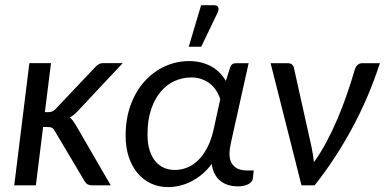

<svg xmlns="http://www.w3.org/2000/svg" viewBox="-20 -724 1504 750"><path d="M35.6 0ZM179.2 -477.5 155.3 -286.1H169.4Q177.7 -286.1 184.1 -288.6Q190.4 -291 198.2 -299.3L351.1 -460.9Q358.4 -468.8 365.7 -473.1Q373 -477.5 384.3 -477.5H459.5L283.2 -289.6Q275.9 -281.7 268.6 -275.6Q261.2 -269.5 252.9 -265.1Q259.8 -259.3 265.1 -252Q270.5 -244.6 275.9 -235.8L412.6 0H339.8Q329.6 0 322.8 -3.7Q315.9 -7.3 310.5 -16.1L194.3 -211.9Q189 -221.7 182.9 -224.9Q176.8 -228 163.6 -228H148.4L120.1 0H35.6L94.7 -477.5Z M470.7 0ZM908.2 3.9Q889.2 3.9 872.1 -1.2Q855 -6.3 841.6 -16.8Q828.1 -27.3 819.1 -43.9Q810.1 -60.5 807.1 -83.5Q789.1 -59.6 768.3 -42.5Q747.6 -25.4 725.3 -14.4Q703.1 -3.4 680.7 1.7Q658.2 6.8 636.2 6.8Q600.1 6.8 569.8 -7.3Q539.6 -21.5 517.6 -47.4Q495.6 -73.2 483.2 -110.4Q470.7 -147.5 470.7 -193.8Q470.7 -260.7 490.7 -314.7Q510.7 -368.7 544.9 -406.5Q579.1 -444.3 624 -464.8Q668.9 -485.4 718.8 -485.4Q745.1 -485.4 767.3 -479.5Q789.6 -473.6 807.4 -463.4Q825.2 -453.1 838.9 -439Q852.5 -424.8 862.3 -408.2L878.9 -460Q883.3 -477.1 901.9 -477.1H951.2L894.5 -222.2Q888.2 -192.9 882.3 -167.5Q876.5 -142.1 876.5 -122.6Q876.5 -105.5 881.6 -93.5Q886.7 -81.5 895.8 -73.5Q904.8 -65.4 917.2 -61.8Q929.7 -58.1 943.8 -58.1H971.2L967.3 -24.4Q965.8 -13.7 950.4 -4.9Q935.1 3.9 908.2 3.9ZM662.6 -60.1Q687 -60.1 710.2 -69.1Q733.4 -78.1 753.2 -97.2Q772.9 -116.2 788.6 -145.3Q804.2 -174.3 813.5 -213.9L840.3 -336.4Q835.4 -353 825.9 -368.4Q816.4 -383.8 802.2 -395.5Q788.1 -407.2 769.3 -414.3Q750.5 -421.4 726.6 -421.4Q693.8 -421.4 663.1 -408Q632.3 -394.5 608.6 -366.9Q585 -339.4 570.6 -297.6Q556.2 -255.9 556.2 -198.7Q556.2 -163.1 564.5 -137Q572.8 -110.8 587.2 -93.8Q601.6 -76.7 620.8 -68.4Q640.1 -60.1 662.6 -60.1ZM717.3 -541.5 765.6 -703.6H816.9Q829.1 -703.6 832.5 -695.3Q835.9 -687 829.6 -673.8L766.1 -541.5Z M1463.9 -477.1Q1420.4 -342.8 1355 -222.2Q1289.6 -101.6 1209 0H1157.7L1037.1 -477.1H1105Q1114.7 -477.1 1120.6 -471.9Q1126.5 -466.8 1127.9 -460L1196.8 -150.4Q1200.2 -134.8 1202.4 -119.9Q1204.6 -105 1206.1 -90.3Q1232.9 -127.4 1255.9 -170.7Q1278.8 -213.9 1298.6 -260.5Q1318.4 -307.1 1335 -355.2Q1351.6 -403.3 1365.7 -451.2Q1369.6 -465.3 1377.7 -471.2Q1385.7 -477.1 1394.5 -477.1Z"/></svg>

Font: Carlito
Style: Italic
Weight: 400
Italic angle: -7°
Designer: Lukasz Dziedzic
Foundry: tyPoland Lukasz Dziedzic
Version: Version 1.104